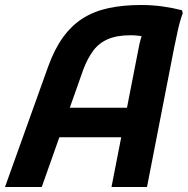

<svg xmlns="http://www.w3.org/2000/svg" viewBox="-30 -748 751 768"><path d="M-10 0 162 -480Q187 -550 221.5 -598Q256 -646 301 -674.5Q346 -703 404 -715.5Q462 -728 534 -728Q578 -728 618.5 -722.5Q659 -717 698 -707L701 -695Q690 -666 681 -625Q672 -584 666 -554L558 0H416L524 -553Q528 -576 534.5 -597Q541 -618 550 -632L557 -597Q547 -602 528.5 -604.5Q510 -607 493 -607Q438 -607 402 -591.5Q366 -576 343.5 -546Q321 -516 304 -472L137 0ZM169 -199 205 -317H510L487 -199Z"/></svg>

Font: Kufam SemiBold
Style: Italic
Weight: 600
Italic angle: -11°
Designer: Artur Schmal
Foundry: Original Type
Version: Version 1.301; ttfautohint (v1.8.3)